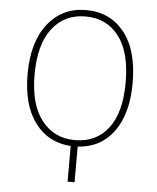

<svg xmlns="http://www.w3.org/2000/svg" viewBox="-59 -743 808 987"><g transform="rotate(5 345.0 -249.5)"><path d="M616 -340Q616 -181 548.5 -89Q481 3 363 10V194H327V10Q211 3 142.5 -88Q74 -179 74 -339Q74 -505 148.5 -599Q223 -693 345 -693Q469 -693 542.5 -601.5Q616 -510 616 -340ZM345 -22Q456 -22 518 -103.5Q580 -185 580 -340Q580 -497 517 -578.5Q454 -660 345 -660Q237 -660 173.5 -577.5Q110 -495 110 -339Q110 -186 174 -104Q238 -22 345 -22Z"/></g></svg>

Font: Fira Sans UltraLight
Style: Regular
Weight: 200
Designer: Carrois Corporate & Edenspiekermann AG
Foundry: Carrois Corporate GbR & Edenspiekermann AG
Version: Version 4.106;PS 004.106;hotconv 1.0.70;makeotf.lib2.5.58329